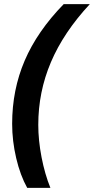

<svg xmlns="http://www.w3.org/2000/svg" viewBox="-20 -748 453 926"><path d="M38.6 -150.9Q38.6 -314.5 99.1 -455.8Q159.7 -597.2 287.1 -728H413.1Q286.6 -591.8 225.6 -448.2Q164.6 -304.7 164.6 -146Q164.6 -71.8 180.4 10.3Q196.3 92.3 223.1 158.2H111.3Q77.6 97.7 58.1 14.6Q38.6 -68.4 38.6 -150.9Z"/></svg>

Font: Viking Open Sans
Style: Bold Italic
Weight: 700
Italic angle: -12°
Foundry: Ascender Corporation
Version: Version 2.000